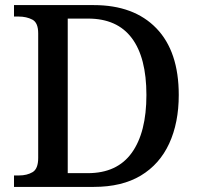

<svg xmlns="http://www.w3.org/2000/svg" viewBox="-20 -734 778 754"><path d="M35 0V-45H55Q86 -45 108 -58Q130 -71 130 -114V-603Q130 -645 107 -657Q84 -669 53 -669H35V-714H348Q506 -714 594 -623Q682 -532 682 -361Q682 -252 644.5 -170.5Q607 -89 533 -44.5Q459 0 348 0ZM325 -54Q440 -54 497.5 -134Q555 -214 555 -361Q555 -508 497.5 -584.5Q440 -661 326 -661H246V-54Z"/></svg>

Font: Noto Serif Sinhala Medium
Style: Regular
Weight: 500
Designer: Jelle Bosma - Monotype Design Team
Foundry: Monotype Imaging Inc.
Version: Version 2.007; ttfautohint (v1.8.4.7-5d5b)